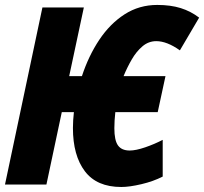

<svg xmlns="http://www.w3.org/2000/svg" viewBox="-25 -744 823 774"><path d="M463.9 9.8Q365.2 9.8 317.1 -53.7Q269 -117.2 269 -228Q269 -243.2 270 -259.3Q271 -275.4 272.9 -292H224.1L162.1 0H-4.9L146 -713.9H313L253.9 -437H305.2Q332 -518.6 375.2 -583.5Q418.5 -648.4 477.3 -686.3Q536.1 -724.1 608.9 -724.1Q662.6 -724.1 703.4 -711.4Q744.1 -698.7 777.8 -672.9L700.2 -541Q647.9 -578.1 605 -578.1Q573.7 -578.1 549.1 -557.1Q524.4 -536.1 505.9 -503.9Q487.3 -471.7 473.1 -437H642.1L610.8 -292H439.9Q438 -275.4 437 -258.8Q436 -242.2 436 -227.1Q436 -178.2 450.7 -157.7Q465.3 -137.2 498 -137.2Q522.5 -137.2 560.3 -150.1Q598.1 -163.1 630.9 -180.2V-32.2Q592.8 -12.7 544.9 -1.5Q497.1 9.8 463.9 9.8Z"/></svg>

Font: Open Sans Condensed ExtraBold
Style: Italic
Weight: 800
Width: 3
Italic angle: -12°
Designer: Monotype Design Team
Foundry: Monotype Imaging Inc.
Version: Version 3.003; ttfautohint (v1.8.4)